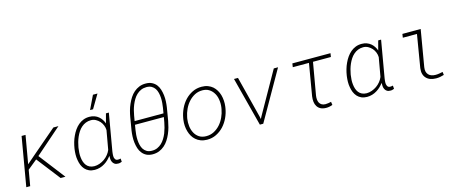

<svg xmlns="http://www.w3.org/2000/svg" viewBox="-43 -1369 4781 1999"><g transform="rotate(-15 2347.5 -369.5)"><path d="M231 -252.9 427.2 0H479L262.7 -280.8L544.9 -527.8H490.2L227.5 -303.2L137.7 -225.6L190.4 -528.3H147.9L57.1 0H99.1L128.4 -169.4Z M1088.4 -528.3H1057.1L1030.3 -427.2Q1022.5 -449.7 1009.5 -469.2Q996.6 -488.8 979.5 -503.4Q960 -520 935.3 -529.1Q910.6 -538.1 882.3 -538.1Q845.7 -538.6 815.7 -526.9Q785.6 -515.1 761.2 -494.6Q736.8 -474.1 717.5 -446.5Q698.2 -418.9 684.6 -388.7Q669.9 -357.9 660.6 -325.2Q651.4 -292.5 646.5 -261.7L645 -251.5Q641.1 -223.6 640.6 -193.4Q640.1 -163.1 645.5 -134.3Q649.9 -105.5 660.6 -79.3Q671.4 -53.2 689.5 -33.2Q707 -13.7 732.7 -2Q758.3 9.8 793.5 10.3Q823.2 10.3 850.3 2.2Q877.4 -5.9 901.4 -21Q923.3 -34.2 942.4 -52.7Q961.4 -71.3 977.1 -91.8Q976.1 -74.7 977.5 -56.9Q979 -39.1 986.3 -24.4Q993.7 -8.8 1008.3 0.7Q1022.9 10.3 1046.4 9.8Q1057.1 10.3 1066.7 7.6Q1076.2 4.9 1085.9 1L1083 -34.2Q1075.7 -32.7 1068.1 -31.2Q1060.5 -29.8 1052.7 -30.3Q1039.6 -30.3 1032 -36.4Q1024.4 -42.5 1021 -51.8Q1017.1 -59.1 1015.9 -68.6Q1014.6 -78.1 1015.1 -88.4Q1015.6 -98.6 1016.8 -108.9Q1018.1 -119.1 1019 -127ZM687.5 -251 689 -261.2Q693.4 -286.6 701.2 -314.5Q709 -342.3 720.7 -369.1Q732.4 -395.5 748 -419.4Q763.7 -443.4 784.7 -461.4Q805.2 -479.5 830.6 -489.7Q856 -500 886.7 -500Q914.6 -500 938.2 -487.3Q961.9 -474.6 980 -454.6Q997.1 -435.1 1007.1 -409.9Q1017.1 -384.8 1017.6 -358.4L981.4 -154.8Q971.2 -128.9 952.1 -105.5Q933.1 -82 908.7 -64.9Q884.3 -47.9 856 -37.8Q827.6 -27.8 799.3 -27.8Q770 -28.3 749 -38.8Q728 -49.3 714.8 -66.4Q701.2 -84 693.8 -106.7Q686.5 -129.4 684.1 -153.8Q681.2 -178.2 682.6 -203.4Q684.1 -228.5 687.5 -251ZM976.6 -750.5 906.2 -604H938.5L1025.4 -750.5Z M1662.6 -285.6 1686 -425.3Q1690.4 -454.6 1692.1 -488Q1693.8 -521.5 1689.9 -554.2Q1686 -586.9 1676.5 -616.9Q1667 -647 1648.9 -670.4Q1630.4 -693.4 1602.8 -707.3Q1575.2 -721.2 1536.6 -721.2Q1497.6 -721.7 1465.8 -708.7Q1434.1 -695.8 1408.7 -673.8Q1383.3 -651.9 1364 -622.1Q1344.7 -592.3 1330.6 -559.6Q1315.9 -526.9 1306.4 -492.2Q1296.9 -457.5 1291.5 -425.3L1268.1 -285.6Q1263.7 -256.3 1262.2 -223.1Q1260.7 -189.9 1264.6 -157.2Q1268.6 -124.5 1278.3 -94.2Q1288.1 -64 1306.6 -41.5Q1324.7 -18.1 1352.1 -4.4Q1379.4 9.3 1418.5 9.8Q1457.5 9.8 1489 -2.9Q1520.5 -15.6 1546.4 -38.1Q1571.3 -59.6 1590.6 -89.1Q1609.9 -118.7 1624 -151.9Q1638.2 -184.6 1647.5 -219Q1656.7 -253.4 1662.6 -285.6ZM1629.4 -335 1620.1 -281.7Q1615.2 -254.9 1607.4 -226.1Q1599.6 -197.3 1588.9 -169.4Q1577.1 -140.6 1561.3 -115Q1545.4 -89.4 1525.4 -70.3Q1504.4 -50.8 1478.3 -39.3Q1452.1 -27.8 1419.9 -28.3Q1387.2 -28.3 1365.5 -41Q1343.8 -53.7 1330.1 -74.2Q1316.9 -94.7 1310.5 -121.1Q1304.2 -147.5 1302.7 -175.8Q1301.3 -203.6 1303.5 -231.2Q1305.7 -258.8 1309.6 -281.2L1318.4 -335ZM1324.7 -373 1334.5 -430.2Q1338.9 -456.5 1346.4 -485.1Q1354 -513.7 1365.2 -541.5Q1376.5 -568.8 1391.6 -594.2Q1406.7 -619.6 1427.7 -639.6Q1448.7 -659.7 1475.3 -671.4Q1502 -683.1 1535.2 -683.1Q1567.9 -682.6 1589.6 -670.2Q1611.3 -657.7 1625 -637.2Q1638.2 -616.7 1644.5 -590.6Q1650.9 -564.5 1652.3 -536.6Q1653.8 -508.8 1651.4 -481Q1648.9 -453.1 1645.5 -430.7L1635.7 -373Z M1821.3 -272.5 1818.4 -254.4Q1814 -221.7 1816.2 -189.2Q1818.4 -156.7 1827.6 -127Q1835.4 -100.1 1849.6 -75.9Q1863.8 -51.8 1884.3 -33.7Q1906.2 -13.7 1936.3 -2.2Q1966.3 9.3 2003.9 9.8Q2059.1 10.3 2104.7 -12.5Q2150.4 -35.2 2185.1 -72.3Q2219.2 -109.4 2241.7 -157.2Q2264.2 -205.1 2272.5 -255.4L2275.4 -273.4Q2279.8 -305.7 2277.6 -338.1Q2275.4 -370.6 2267.1 -400.4Q2258.8 -428.7 2243.9 -453.4Q2229 -478 2208.5 -496.6Q2186.5 -515.6 2157 -526.9Q2127.4 -538.1 2090.3 -538.1Q2035.6 -538.6 1990.2 -516.1Q1944.8 -493.7 1910.6 -457.5Q1875.5 -419.9 1852.8 -371.6Q1830.1 -323.2 1821.3 -272.5ZM1860.4 -254.4 1863.8 -272.5Q1871.6 -313.5 1890.4 -354.5Q1909.2 -395.5 1938 -427.7Q1966.8 -460.4 2004.9 -480.5Q2043 -500.5 2089.4 -500Q2128.4 -499.5 2156.2 -483.2Q2184.1 -466.8 2202.1 -440.4Q2225.6 -407.7 2232.9 -362.3Q2240.2 -316.9 2233.4 -273.4L2230 -255.4Q2223.1 -215.8 2204.1 -174.1Q2185.1 -132.3 2156.2 -100.1Q2127.4 -67.9 2089.4 -47.9Q2051.3 -27.8 2004.9 -28.3Q1960 -28.8 1929.7 -48.8Q1899.4 -68.8 1882.3 -100.6Q1864.3 -133.8 1859.4 -174.6Q1854.5 -215.3 1860.4 -254.4Z M2574.7 0H2611.3L2912.1 -527.8H2866.2L2613.8 -80.6L2599.6 -53.7L2594.2 -81.1L2480.5 -528.8H2437.5Z M3471.2 -488.8 3477.5 -528.3H3066.4L3060.5 -488.8H3234.9L3176.3 -143.1Q3171.9 -111.8 3175.3 -84.2Q3178.7 -56.6 3191.9 -36.1Q3204.6 -15.1 3227.3 -2.9Q3250 9.3 3284.7 10.3Q3303.7 10.7 3321.5 7.3Q3339.4 3.9 3356.9 -2.9L3352.1 -37.6Q3336.9 -34.2 3321.5 -31.5Q3306.2 -28.8 3290 -28.8Q3265.1 -29.3 3249.5 -39.1Q3233.9 -48.8 3225.6 -64.5Q3217.8 -79.6 3216.1 -99.6Q3214.4 -119.6 3217.8 -141.6L3278.3 -488.8Z M4022.9 -528.3H3991.7L3964.8 -427.2Q3957 -449.7 3944.1 -469.2Q3931.2 -488.8 3914.1 -503.4Q3894.5 -520 3869.9 -529.1Q3845.2 -538.1 3816.9 -538.1Q3780.3 -538.6 3750.2 -526.9Q3720.2 -515.1 3695.8 -494.6Q3671.4 -474.1 3652.1 -446.5Q3632.8 -418.9 3619.1 -388.7Q3604.5 -357.9 3595.2 -325.2Q3585.9 -292.5 3581.1 -261.7L3579.6 -251.5Q3575.7 -223.6 3575.2 -193.4Q3574.7 -163.1 3580.1 -134.3Q3584.5 -105.5 3595.2 -79.3Q3606 -53.2 3624 -33.2Q3641.6 -13.7 3667.2 -2Q3692.9 9.8 3728 10.3Q3757.8 10.3 3784.9 2.2Q3812 -5.9 3835.9 -21Q3857.9 -34.2 3877 -52.7Q3896 -71.3 3911.6 -91.8Q3910.6 -74.7 3912.1 -56.9Q3913.6 -39.1 3920.9 -24.4Q3928.2 -8.8 3942.9 0.7Q3957.5 10.3 3981 9.8Q3991.7 10.3 4001.2 7.6Q4010.7 4.9 4020.5 1L4017.6 -34.2Q4010.3 -32.7 4002.7 -31.2Q3995.1 -29.8 3987.3 -30.3Q3974.1 -30.3 3966.6 -36.4Q3959 -42.5 3955.6 -51.8Q3951.7 -59.1 3950.4 -68.6Q3949.2 -78.1 3949.7 -88.4Q3950.2 -98.6 3951.4 -108.9Q3952.6 -119.1 3953.6 -127ZM3622.1 -251 3623.5 -261.2Q3627.9 -286.6 3635.7 -314.5Q3643.6 -342.3 3655.3 -369.1Q3667 -395.5 3682.6 -419.4Q3698.2 -443.4 3719.2 -461.4Q3739.7 -479.5 3765.1 -489.7Q3790.5 -500 3821.3 -500Q3849.1 -500 3872.8 -487.3Q3896.5 -474.6 3914.6 -454.6Q3931.6 -435.1 3941.7 -409.9Q3951.7 -384.8 3952.1 -358.4L3916 -154.8Q3905.8 -128.9 3886.7 -105.5Q3867.7 -82 3843.3 -64.9Q3818.8 -47.9 3790.5 -37.8Q3762.2 -27.8 3733.9 -27.8Q3704.6 -28.3 3683.6 -38.8Q3662.6 -49.3 3649.4 -66.4Q3635.7 -84 3628.4 -106.7Q3621.1 -129.4 3618.7 -153.8Q3615.7 -178.2 3617.2 -203.4Q3618.7 -228.5 3622.1 -251Z M4252.4 -528.3 4246.6 -488.8H4398.9L4340.3 -136.7Q4335.4 -100.6 4342.8 -73.7Q4350.1 -46.9 4367.7 -28.8Q4385.3 -9.8 4411.6 -0.2Q4438 9.3 4472.7 9.8Q4495.1 9.8 4516.4 6.1Q4537.6 2.4 4558.6 -4.4L4554.2 -37.6Q4535.6 -33.7 4516.6 -30.3Q4497.6 -26.9 4477.5 -26.9Q4452.1 -26.9 4432.6 -33.9Q4413.1 -41 4400.9 -54.7Q4388.2 -68.4 4383.3 -88.1Q4378.4 -107.9 4382.8 -135.3L4449.7 -528.8Z"/></g></svg>

Font: Roboto Mono ExtraLight
Style: Italic
Weight: 250
Italic angle: -10°
Monospace: yes
Designer: Google
Version: Version 3.000